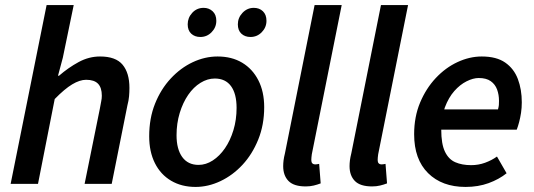

<svg xmlns="http://www.w3.org/2000/svg" viewBox="-20 -726 2110 758"><path d="M22 0 164 -706H271L228 -498L209 -427H213Q250 -459 290.5 -481Q331 -503 375 -503Q437 -503 464 -470.5Q491 -438 491 -379Q491 -362 489.5 -345.5Q488 -329 483 -310L421 0H314L374 -296Q377 -314 379.5 -325.5Q382 -337 382 -348Q382 -380 367 -395.5Q352 -411 320 -411Q295 -411 265 -393Q235 -375 196 -335L130 0Z M752 12Q697 12 655.5 -12.5Q614 -37 591.5 -82Q569 -127 569 -188Q569 -259 592 -316.5Q615 -374 654 -416Q693 -458 741 -480.5Q789 -503 839 -503Q895 -503 936 -478.5Q977 -454 1000 -409Q1023 -364 1023 -303Q1023 -233 999.5 -175Q976 -117 937.5 -75.5Q899 -34 850.5 -11Q802 12 752 12ZM764 -75Q793 -75 820 -92.5Q847 -110 868 -140.5Q889 -171 901.5 -212Q914 -253 914 -300Q914 -356 892 -386Q870 -416 828 -416Q799 -416 771.5 -399Q744 -382 723 -351.5Q702 -321 689.5 -280Q677 -239 677 -192Q677 -137 699.5 -106Q722 -75 764 -75ZM771 -580Q749 -580 735 -593Q721 -606 721 -630Q721 -656 739 -675.5Q757 -695 784 -695Q805 -695 819.5 -681.5Q834 -668 834 -644Q834 -618 815.5 -599Q797 -580 771 -580ZM969 -580Q947 -580 933 -593Q919 -606 919 -630Q919 -656 937.5 -675.5Q956 -695 982 -695Q1004 -695 1018 -681.5Q1032 -668 1032 -644Q1032 -618 1013.5 -599Q995 -580 969 -580Z M1187 10Q1140 10 1119 -11.5Q1098 -33 1098 -70Q1098 -81 1099.5 -93Q1101 -105 1105 -121L1222 -706H1329L1211 -117Q1210 -109 1209.5 -104Q1209 -99 1209 -94Q1209 -77 1225 -77Q1228 -77 1231 -77.5Q1234 -78 1240 -79L1246 -2Q1233 3 1218.5 6.5Q1204 10 1187 10Z M1449 10Q1402 10 1381 -11.5Q1360 -33 1360 -70Q1360 -81 1361.5 -93Q1363 -105 1367 -121L1484 -706H1591L1473 -117Q1472 -109 1471.5 -104Q1471 -99 1471 -94Q1471 -77 1487 -77Q1490 -77 1493 -77.5Q1496 -78 1502 -79L1508 -2Q1495 3 1480.5 6.5Q1466 10 1449 10Z M1818 12Q1725 12 1670 -42.5Q1615 -97 1615 -196Q1615 -265 1638.5 -321Q1662 -377 1700.5 -418Q1739 -459 1786.5 -481Q1834 -503 1882 -503Q1940 -503 1974.5 -479Q2009 -455 2024.5 -414Q2040 -373 2040 -322Q2040 -300 2037 -280.5Q2034 -261 2029.5 -244Q2025 -227 2020 -214H1693L1702 -294H1946Q1949 -305 1949.5 -311.5Q1950 -318 1950 -328Q1950 -352 1942.5 -372.5Q1935 -393 1917.5 -405.5Q1900 -418 1870 -418Q1848 -418 1822 -405Q1796 -392 1773.5 -366.5Q1751 -341 1736.5 -302.5Q1722 -264 1722 -214Q1722 -158 1736.5 -127.5Q1751 -97 1777.5 -85.5Q1804 -74 1840 -74Q1869 -74 1895 -83.5Q1921 -93 1942 -108L1980 -42Q1950 -18 1909 -3Q1868 12 1818 12Z"/></svg>

Font: Source Sans 3 SemiBold
Style: Italic
Weight: 600
Italic angle: -11°
Designer: Paul D. Hunt
Foundry: Adobe
Version: Version 3.046;hotconv 1.0.118;makeotfexe 2.5.65603